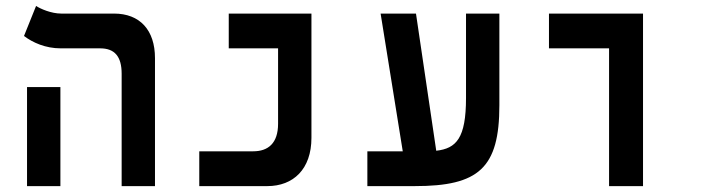

<svg xmlns="http://www.w3.org/2000/svg" viewBox="-20 -632 2384 652"><path d="M393.1 0H506.3V-434.6C506.3 -530.3 454.6 -585.9 367.2 -585.9H188C153.8 -585.9 117.2 -602.1 102.5 -611.8L61.5 -509.8C91.3 -487.3 134.3 -467.8 186.5 -467.8H320.3C369.1 -467.8 393.1 -440.4 393.1 -381.8ZM71.8 0H185.1V-336.4H71.8Z M656.7 0H887.7C976.1 0 1037.6 -57.6 1037.6 -164.1V-585.9H756.8V-467.8H924.3V-211.9C924.3 -145.5 890.6 -118.2 839.8 -118.2H656.7Z M1227.5 0H1388.7C1605.5 0 1675.8 -61 1675.8 -274.9V-585.9H1562.5V-299.3C1562.5 -162.1 1529.3 -127.9 1461.4 -120.1L1392.6 -585.9H1272.5L1347.7 -118.2H1227.5Z M2048.3 0H2163.6V-585.9H1844.2V-467.8H2048.3Z"/></svg>

Font: Cascadia Code PL SemiBold
Style: Regular
Weight: 600
Monospace: yes
Designer: Aaron Bell
Foundry: Saja Typeworks
Version: Version 2404.023